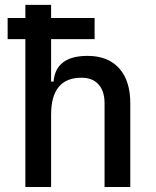

<svg xmlns="http://www.w3.org/2000/svg" viewBox="-20 -752 626 772"><path d="M10.7 -594.7V-679.7H82V-732.4H185.5V-679.7H360.4V-594.7H185.5V-423.8H195.3Q204.1 -527.3 332 -527.3Q414.1 -527.3 459 -477.5Q503.9 -427.7 503.9 -336.9V0H400.4V-336.9Q400.4 -386.2 376 -412.8Q351.6 -439.5 307.6 -439.5Q185.5 -439.5 185.5 -291V0H82V-594.7Z"/></svg>

Font: CaskaydiaCove NFP
Style: Regular
Weight: 400
Designer: Aaron Bell
Foundry: Saja Typeworks
Version: Version 2111.001; VTT 6.35;Nerd Fonts 3.1.1